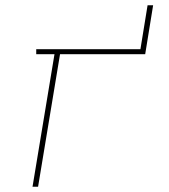

<svg xmlns="http://www.w3.org/2000/svg" viewBox="-20 -706 640 726"><path d="M103 0 186 -501H117V-520H511L538 -686H559L529 -501H207L124 0Z"/></svg>

Font: Iosevka HT Thin Extended
Style: Italic
Weight: 100
Width: 7
Italic angle: -9°
Monospace: yes
Designer: Belleve Invis
Foundry: Belleve Invis
Version: Version 32.3.0; ttfautohint (v1.8.4)